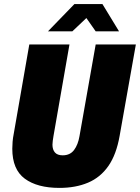

<svg xmlns="http://www.w3.org/2000/svg" viewBox="-20 -905 683 937"><path d="M270 12Q162 12 101 -33Q40 -78 40 -179Q40 -195 41.5 -213.5Q43 -232 47 -252L123 -688H319L241 -241Q239 -229 237.5 -218Q236 -207 236 -199Q236 -175 248 -161Q260 -147 286 -147Q322 -147 341.5 -173Q361 -199 368 -241L447 -688H643L564 -243Q548 -151 509 -95Q470 -39 409.5 -13.5Q349 12 270 12ZM214 -752 343 -885H480L561 -752H447L384 -842H428L333 -752Z"/></svg>

Font: Archivo Condensed Black
Style: Italic
Weight: 900
Width: 3
Italic angle: -10°
Designer: Hector Gatti
Foundry: Omnibus-Type
Version: Version 2.001